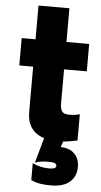

<svg xmlns="http://www.w3.org/2000/svg" viewBox="-64 -775 569 1077"><g transform="rotate(5 220.0 -236.5)"><path d="M282 -392V-201Q282 -168 293 -154.5Q304 -141 333 -141Q366 -141 392 -149V-1Q339 10 312 12L301 44Q352 45 379.5 73Q407 101 407 147Q407 200 371 231.5Q335 263 265 263Q232 263 206 259Q180 255 153 243V148Q199 169 245 169Q268 169 277 164.5Q286 160 286 151Q286 141 275.5 136.5Q265 132 239 132Q198 132 165 143L204 2Q108 -28 108 -138V-392H30V-546H108V-736H282V-546H410V-392Z"/></g></svg>

Font: Biryani Black
Style: Regular
Weight: 900
Designer: Dan Reynolds and Mathieu Reguer
Foundry: Dan Reynolds and Mathieu Reguer
Version: Version 1.004; ttfautohint (v1.1) -l 5 -r 5 -G 72 -x 0 -D la